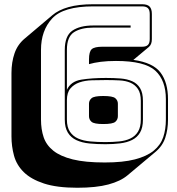

<svg xmlns="http://www.w3.org/2000/svg" viewBox="-20 -750 833 904"><path d="M344 134Q248 134 187 114Q126 94 92 60.5Q58 27 46 -17Q34 -61 34 -108V-406Q34 -457 48.5 -499Q63 -541 97 -569L226 -678Q255 -703 302.5 -716.5Q350 -730 419 -730H649Q674 -730 684.5 -719Q695 -708 695 -684V-566Q695 -553 691.5 -544Q688 -535 681 -529L608 -468Q701 -455 736 -408Q771 -361 771 -283V-187Q771 -140 758 -101Q745 -62 711 -34L581 75Q548 103 490.5 118.5Q433 134 344 134ZM473 15Q559 15 615 0.5Q671 -14 703.5 -40.5Q736 -67 748.5 -104Q761 -141 761 -187V-283Q761 -372 711 -417.5Q661 -463 526 -463Q486 -463 454.5 -459Q423 -455 399 -448V-470Q399 -507 412 -518.5Q425 -530 462 -530H649Q668 -530 676.5 -538.5Q685 -547 685 -566V-684Q685 -703 676.5 -711.5Q668 -720 649 -720H419Q278 -720 225.5 -663Q173 -606 173 -515V-187Q173 -141 185.5 -104Q198 -67 231 -40.5Q264 -14 322.5 0.5Q381 15 473 15ZM476 -71Q436 -71 401 -74.5Q366 -78 340 -90Q314 -102 299.5 -125.5Q285 -149 285 -187V-515Q285 -581 320.5 -605.5Q356 -630 419 -630H595V-620H419Q362 -620 328.5 -598.5Q295 -577 295 -515V-327Q313 -367 363 -375Q413 -383 479 -383Q516 -383 547.5 -380.5Q579 -378 602.5 -367.5Q626 -357 639.5 -335Q653 -313 653 -275V-187Q653 -149 639.5 -126Q626 -103 602 -91Q578 -79 545.5 -75Q513 -71 476 -71ZM476 -81Q510 -81 540.5 -84Q571 -87 594 -98Q617 -109 630 -130.5Q643 -152 643 -187V-275Q643 -311 629.5 -331Q616 -351 594 -360.5Q572 -370 542 -371.5Q512 -373 479 -373Q446 -373 413 -372Q380 -371 354 -362Q328 -353 311.5 -333.5Q295 -314 295 -278V-187Q295 -151 309.5 -129.5Q324 -108 348.5 -97.5Q373 -87 406 -84Q439 -81 476 -81ZM399 -262Q399 -277 411 -287.5Q423 -298 466 -298Q511 -298 523 -287.5Q535 -277 535 -262V-203Q535 -187 523 -176.5Q511 -166 466 -166Q423 -166 411 -176.5Q399 -187 399 -203Z"/></svg>

Font: Bungee Shade
Style: Regular
Weight: 400
Designer: David Jonathan Ross
Foundry: David Jonathan Ross
Version: Version 1.000;PS 1.0;hotconv 1.0.72;makeotf.lib2.5.5900